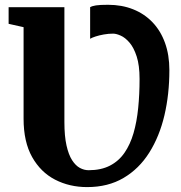

<svg xmlns="http://www.w3.org/2000/svg" viewBox="-20 -773 756 802"><path d="M344 8.5Q270.5 8.5 210.2 -22.5Q150 -53.5 114.2 -117Q78.5 -180.5 78.5 -277V-659.5L16 -673.5V-743H249V-263Q249 -204.5 257.8 -165.5Q266.5 -126.5 281.2 -103.8Q296 -81 313.8 -71.5Q331.5 -62 350 -62Q402 -62 439 -81Q476 -100 500 -134.8Q524 -169.5 537.8 -217Q551.5 -264.5 557.2 -321.8Q563 -379 563 -443Q563 -500 551 -537Q539 -574 521 -595Q503 -616 484.2 -624.2Q465.5 -632.5 452.5 -632.5Q433 -632.5 413.5 -629Q394 -625.5 378.8 -620.5Q363.5 -615.5 356.5 -611V-743Q365 -748 381 -750.5Q397 -753 431.5 -753Q489 -753 536 -734.2Q583 -715.5 617 -680Q651 -644.5 669.2 -594Q687.5 -543.5 687.5 -480Q687.5 -379.5 666.8 -291.2Q646 -203 603.5 -135.5Q561 -68 496.2 -29.8Q431.5 8.5 344 8.5Z"/></svg>

Font: Merriweather Light 18pt Black
Style: Regular
Weight: 900
Version: Version 2.100